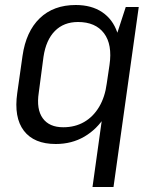

<svg xmlns="http://www.w3.org/2000/svg" viewBox="-20 -568 615 768"><path d="M203 8Q116 8 75.5 -45Q35 -98 49 -196L70 -344Q84 -442 139 -495Q194 -548 283 -548Q346 -548 388.5 -519.5Q431 -491 449 -438.5Q467 -386 457 -313L445 -231Q435 -158 401.5 -104.5Q368 -51 317.5 -21.5Q267 8 203 8ZM233 -59Q280 -59 316.5 -80Q353 -101 376.5 -140.5Q400 -180 407 -234L418 -308Q430 -390 396 -435Q362 -480 292 -480Q235 -480 199.5 -444Q164 -408 154 -341L135 -197Q125 -131 151 -95Q177 -59 233 -59ZM535 -540 434 180H350L426 -365L483 -540Z"/></svg>

Font: Pathway Extreme SemiCondensed
Style: Italic
Weight: 400
Width: 4
Italic angle: -8°
Version: Version 1.001;gftools[0.9.26]